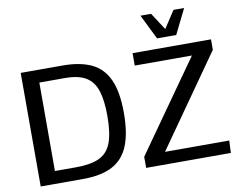

<svg xmlns="http://www.w3.org/2000/svg" viewBox="-95 -1063 1474 1190"><g transform="rotate(-10 642.5 -467.5)"><path d="M67.4 0V-714.8H332.5Q439.9 -714.8 511.5 -681.4Q583 -647.9 618.7 -570.3Q654.3 -492.7 654.3 -360.4Q654.3 -231.9 621.6 -152.6Q588.9 -73.2 518.1 -36.6Q447.3 0 332.5 0ZM170.9 -79.1H302.7Q395.5 -79.1 449.7 -104Q503.9 -128.9 527.1 -190.2Q550.3 -251.5 550.3 -359.9Q550.3 -455.1 531.2 -516.1Q512.2 -577.1 464.8 -606.4Q417.5 -635.7 332 -635.7H170.9ZM731 0V-69.8L1131.3 -636.7H771.5V-714.8H1265.1V-648.9L863.3 -77.6H1267.6L1264.2 0ZM937 -778.8 859.9 -935.1H926.8L997.1 -826.7L1067.9 -935.1H1134.8L1057.6 -778.8Z"/></g></svg>

Font: Pontano Sans SemiBold
Style: Regular
Weight: 600
Designer: Vernon Adams
Foundry: Vernon Adams
Version: Version 2.001